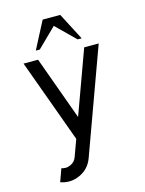

<svg xmlns="http://www.w3.org/2000/svg" viewBox="-126 -720 754 999"><g transform="rotate(-15 251.0 -220.5)"><path d="M120.1 204.6Q96.7 204.6 73.2 196.3L98.1 127.4Q109.4 131.3 120.1 131.3Q133.8 131.3 147 125Q170.9 114.3 179.7 89.4L212.4 0L48.8 -449.2H127L251 -107.4L375.5 -449.2H453.6L248.5 114.3Q229 167.5 177.7 191.4Q149.4 204.6 120.1 204.6ZM375 -498H353.5L251.5 -598.1L149.4 -498H127.9L204.1 -644.5H298.8Z"/></g></svg>

Font: Catrinity
Style: Regular
Weight: 400
Designer: Alexander Lange
Foundry: High-Logic / Made with FontCreator
Version: Version 2.090;May 20, 2024;FontCreator 15.0.0.2974 64-bit